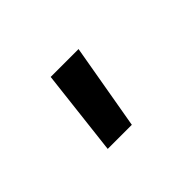

<svg xmlns="http://www.w3.org/2000/svg" viewBox="-62 -310 709 709"><g transform="rotate(-45 293.0 44.5)"><path d="M185.1 212.9 224.1 -124H369.6L311 212.9Z"/></g></svg>

Font: Cascadia Code
Style: Regular
Weight: 400
Monospace: yes
Designer: Aaron Bell
Foundry: Saja Typeworks
Version: Version 2106.017